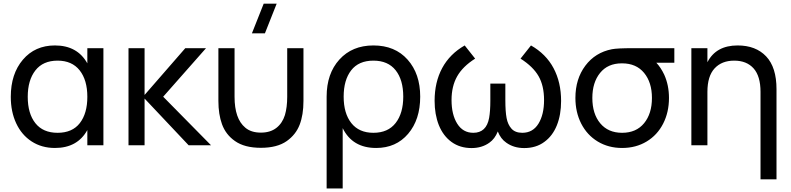

<svg xmlns="http://www.w3.org/2000/svg" viewBox="-20 -808 4399 1068"><path d="M465.8 -540H555.2V0H465.8V-84.5Q410.6 15.1 285.6 15.1Q211.9 15.1 156 -21.2Q100.1 -57.6 70.1 -122.1Q40 -186.5 40 -269.5Q40 -397 107.4 -476.1Q174.8 -555.2 285.6 -555.2Q410.2 -555.2 465.8 -455.6ZM300.3 -470.7Q219.2 -470.7 176.8 -416.3Q134.3 -361.8 134.3 -269.5Q134.3 -176.3 176.8 -122.8Q219.2 -69.3 300.3 -69.3Q382.3 -69.3 424.1 -123.3Q465.8 -177.2 465.8 -269.5Q465.8 -362.8 423.1 -416.7Q380.4 -470.7 300.3 -470.7Z M694.8 0V-540H784.2V-279.8L1010.7 -540H1126L887.7 -270L1153.8 0H1029.3L784.2 -259.8V0Z M1519 -787.6 1453.6 -622.6H1381.3L1446.8 -787.6ZM1194.8 -246.6V-540H1284.7V-269.5Q1284.7 -147.5 1344.2 -98.1Q1376.5 -70.3 1431.2 -70.3Q1483.4 -70.3 1517.1 -96.4Q1550.8 -122.6 1564.9 -168Q1577.6 -211.4 1577.6 -269.5V-540H1668V-246.6Q1668 -168.9 1646.7 -114Q1625.5 -59.1 1575.2 -23.4Q1522 14.2 1431.2 14.2Q1340.3 14.2 1287.1 -23.4Q1235.8 -59.1 1214.8 -117.2Q1194.8 -172.4 1194.8 -246.6Z M1886.2 240.2H1796.9V-270.5Q1796.9 -398.4 1867.9 -476.8Q1939 -555.2 2057.1 -555.2Q2177.2 -555.2 2247.3 -476.3Q2317.4 -397.5 2317.4 -270.5Q2317.4 -142.6 2250.2 -63.7Q2183.1 15.1 2072.3 15.1Q1940.4 15.1 1886.2 -95.2ZM2057.1 -69.3Q2138.2 -69.3 2180.7 -123.8Q2223.1 -178.2 2223.1 -270.5Q2223.1 -363.8 2180.7 -417.2Q2138.2 -470.7 2057.1 -470.7Q1975.1 -470.7 1933.3 -416.7Q1891.6 -362.8 1891.6 -270.5Q1891.6 -177.2 1934.3 -123.3Q1977.1 -69.3 2057.1 -69.3Z M2603 15.6Q2538.6 15.6 2491.9 -18.1Q2445.3 -51.8 2420.9 -112.3Q2397.5 -171.9 2397.5 -247.1Q2397.5 -351.1 2439.7 -429.4Q2481.9 -507.8 2564.9 -555.2L2623 -481.9Q2554.2 -438.5 2522.9 -383.3Q2491.7 -328.1 2491.7 -251.5Q2491.7 -170.4 2523.4 -119.9Q2555.2 -69.3 2612.8 -69.3Q2685.5 -69.3 2700.7 -151.9Q2707.5 -189.9 2707.5 -247.6V-342.8H2791V-251.5Q2791 -187.5 2797.9 -151.4Q2804.7 -115.2 2824.7 -92.8Q2845.2 -69.3 2885.3 -69.3Q2943.8 -69.3 2975.1 -119.9Q3006.3 -170.4 3006.3 -251.5Q3006.3 -331.1 2975.8 -384.3Q2945.3 -437.5 2875.5 -481.9L2933.6 -555.2Q3017.1 -507.8 3059.1 -429Q3101.1 -350.1 3101.1 -246.6Q3101.1 -169.4 3077.4 -110.6Q3053.7 -51.8 3007.8 -18.6Q2961.9 15.6 2896 15.6Q2837.9 15.6 2796.4 -14.2Q2765.1 -35.6 2749 -76.7Q2732.4 -35.2 2702.1 -14.2Q2660.6 15.6 2603 15.6Z M3440.4 15.1Q3364.3 15.1 3304.9 -20.8Q3245.6 -56.6 3212.9 -120.6Q3180.7 -184.1 3180.7 -263.2Q3180.7 -368.7 3235.8 -442.4Q3291 -516.1 3383.8 -534.2Q3413.6 -540 3500.5 -540H3731V-459H3630.9Q3655.8 -432.6 3674.8 -392.6Q3701.2 -334 3701.2 -263.2Q3701.2 -183.6 3668.7 -120.1Q3636.2 -56.6 3577.1 -21Q3517.6 15.1 3440.4 15.1ZM3440.4 -69.3Q3519 -69.3 3562.7 -122.6Q3606.4 -175.8 3606.4 -263.2Q3606.4 -349.6 3562.7 -402.6Q3519 -455.6 3440.4 -455.6H3438.5Q3360.8 -455.6 3317.9 -402.3Q3274.9 -349.1 3274.9 -263.2Q3274.9 -174.8 3318.8 -122.1Q3362.8 -69.3 3440.4 -69.3Z M4210.4 189.5V-296.9Q4210.4 -384.3 4171.9 -427.5Q4133.3 -470.7 4064 -470.7Q3994.6 -470.7 3954.8 -427.5Q3915 -384.3 3915 -296.9V0H3825.7V-540H3915V-461.9Q3962.9 -555.2 4083 -555.2Q4184.1 -555.2 4241.7 -494.4Q4299.3 -433.6 4299.3 -312V189.5Z"/></svg>

Font: Vela Sans Med
Style: Regular
Weight: 500
Designer: Principal design: Mikhail Sharanda - project Manrope.
Design modification: Ravid Balaliev
Foundry: Mikhail Sharanda
Version: Version 1.001